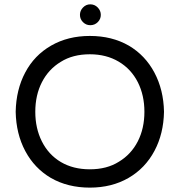

<svg xmlns="http://www.w3.org/2000/svg" viewBox="-20 -859 833 890"><path d="M350.6 -790Q350.6 -809.6 364.7 -824.2Q378.9 -838.9 398.4 -838.9Q418.9 -838.9 433.1 -824.2Q447.3 -809.6 447.3 -790Q447.3 -770.5 433.1 -756.3Q418.9 -742.2 398.4 -742.2Q378.9 -742.2 364.7 -756.3Q350.6 -770.5 350.6 -790ZM215.8 -34.2Q139.6 -79.1 97.2 -158.7Q54.7 -238.3 52.7 -340.8Q54.7 -443.4 96.7 -522.5Q138.7 -602.5 216.8 -647.5Q294.9 -692.4 396.5 -692.4Q499 -692.4 577.1 -647.5Q653.3 -602.5 695.8 -522.5Q738.3 -442.4 740.2 -340.8Q738.3 -239.3 696.3 -160.2Q653.3 -79.1 575.7 -34.2Q498 10.7 396.5 10.7Q293.9 10.7 215.8 -34.2ZM531.2 -109.4Q587.9 -143.6 618.7 -203.6Q649.4 -263.7 649.4 -340.8Q649.4 -417 619.1 -477.5Q587.9 -539.1 530.3 -573.2Q472.7 -607.4 396.5 -607.4Q317.4 -607.4 261.7 -572.3Q205.1 -538.1 174.3 -478Q143.6 -418 143.6 -340.8Q143.6 -264.6 173.8 -204.1Q205.1 -141.6 262.2 -107.9Q319.3 -74.2 396.5 -74.2Q475.6 -74.2 531.2 -109.4Z"/></svg>

Font: YuPearl-Regular
Style: Regular
Weight: 400
Designer: Max Yao
Foundry: Max-Everyday
Version: Version 1.011; ttfautohint (v1.8.3)